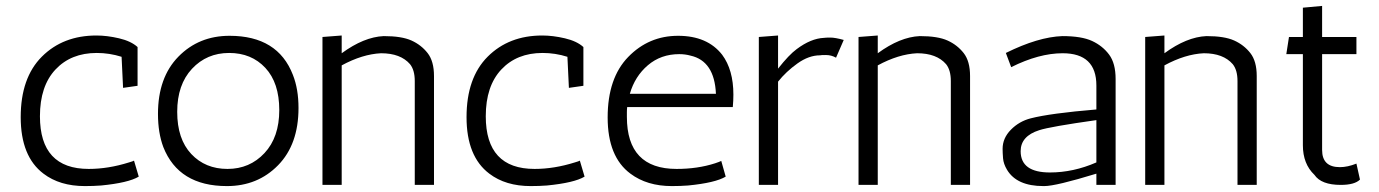

<svg xmlns="http://www.w3.org/2000/svg" viewBox="-20 -625 4660 649"><path d="M391 -433Q350 -446 307 -446Q220 -446 167.5 -390Q115 -334 115 -232Q115 -54 280 -54Q346 -54 416 -76Q430 -80 433 -82L449 -28Q414 -7 322 2Q296 4 267 4Q182 4 127 -38Q50 -96 50 -229Q50 -362 121.5 -433.5Q193 -505 306 -505Q342 -505 382.5 -495.5Q423 -486 445 -466V-335L396 -328Z M532 -128Q514 -176 514 -240Q514 -363 583 -433.5Q652 -504 756 -504Q919 -504 970 -372Q989 -324 989 -260Q989 -137 920 -66.5Q851 4 747 4Q584 4 532 -128ZM579 -247Q579 -155 626.5 -104.5Q674 -54 749 -54Q824 -54 874 -107.5Q924 -161 924 -253Q924 -345 877 -395.5Q830 -446 754.5 -446Q679 -446 629 -392.5Q579 -339 579 -247Z M1135 -445Q1210 -500 1277 -503Q1338 -503 1371 -488Q1404 -473 1425.5 -445.5Q1447 -418 1447 -368V0H1382V-351Q1382 -388 1366 -408Q1334 -445 1268 -445Q1205 -442 1135 -404V0H1070V-500L1135 -505Z M1898 -433Q1857 -446 1814 -446Q1727 -446 1674.5 -390Q1622 -334 1622 -232Q1622 -54 1787 -54Q1853 -54 1923 -76Q1937 -80 1940 -82L1956 -28Q1921 -7 1829 2Q1803 4 1774 4Q1689 4 1634 -38Q1557 -96 1557 -229Q1557 -362 1628.5 -433.5Q1700 -505 1813 -505Q1849 -505 1889.5 -495.5Q1930 -486 1952 -466V-335L1903 -328Z M2099 -230Q2099 -54 2267 -54Q2338 -54 2397 -73Q2412 -78 2418 -81L2433 -28Q2398 -7 2306 2Q2280 4 2251 4Q2167 4 2111 -38Q2034 -95 2034 -228Q2034 -361 2103.5 -432.5Q2173 -504 2272 -504Q2371 -504 2421 -440Q2459 -389 2459 -305Q2459 -285 2457 -263H2100Q2099 -255 2099 -246ZM2276 -442Q2214 -442 2170 -404.5Q2126 -367 2109 -308H2400Q2395 -419 2314 -437Q2296 -442 2276 -442Z M2806 -430Q2790 -439 2772 -439Q2754 -439 2752 -438Q2714 -438 2675.5 -410.5Q2637 -383 2610 -349V0H2545V-500L2610 -505V-393Q2647 -440 2673 -459Q2721 -495 2765 -497Q2771 -498 2787 -498Q2803 -498 2832 -490Z M2947 -445Q3022 -500 3089 -503Q3150 -503 3183 -488Q3216 -473 3237.5 -445.5Q3259 -418 3259 -368V0H3194V-351Q3194 -388 3178 -408Q3146 -445 3080 -445Q3017 -442 2947 -404V0H2882V-500L2947 -505Z M3380 -446Q3489 -500 3571 -503Q3636 -503 3671.5 -486.5Q3707 -470 3729 -440.5Q3751 -411 3751 -358V0H3686V-38Q3549 4 3510 4Q3508 4 3507 4Q3417 4 3384 -51Q3372 -71 3370.5 -90Q3369 -109 3369 -122Q3369 -158 3397 -186.5Q3425 -215 3464 -225Q3530 -242 3686 -255V-336Q3686 -445 3572 -445Q3492 -445 3398 -398ZM3430 -114Q3430 -42 3529 -42Q3608 -42 3686 -76V-219Q3530 -197 3493 -185Q3430 -165 3430 -114Z M3916 -445Q3991 -500 4058 -503Q4119 -503 4152 -488Q4185 -473 4206.5 -445.5Q4228 -418 4228 -368V0H4163V-351Q4163 -388 4147 -408Q4115 -445 4049 -445Q3986 -442 3916 -404V0H3851V-500L3916 -505Z M4577 -18Q4559 0 4512 0Q4446 0 4423 -34Q4384 -71 4384 -134V-442H4328L4337 -500H4384V-599L4449 -605V-500H4565V-442H4449V-118Q4449 -60 4509 -60Q4535 -60 4565 -72Z"/></svg>

Font: Antic
Style: Regular
Weight: 400
Version: Version 1.0002